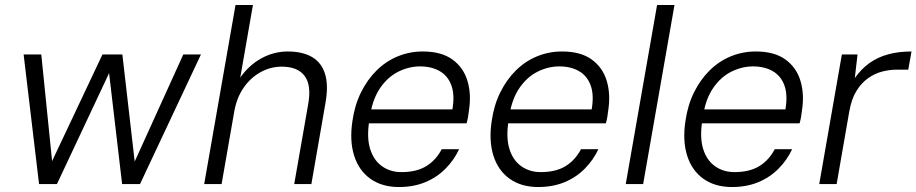

<svg xmlns="http://www.w3.org/2000/svg" viewBox="-20 -740 3685 772"><path d="M137 0 75 -521H146L190 -87H187L392 -521H472L522 -87H520L717 -521H788L543 0H471L418 -451H421L209 0Z M801 0 927 -720H997L946 -428Q981 -478 1031 -505.5Q1081 -533 1137 -533Q1197 -533 1235 -510.5Q1273 -488 1287 -442.5Q1301 -397 1289 -328L1232 0H1163L1219 -320Q1233 -397 1205 -434.5Q1177 -472 1113 -472Q1068 -472 1028 -450Q988 -428 960 -388Q932 -348 922 -292L871 0Z M1584 12Q1516 12 1469.5 -21Q1423 -54 1404 -114Q1385 -174 1397 -253Q1406 -317 1431.5 -368.5Q1457 -420 1494.5 -457Q1532 -494 1579.5 -513.5Q1627 -533 1680 -533Q1755 -533 1799.5 -500.5Q1844 -468 1860 -413.5Q1876 -359 1865 -292Q1864 -282 1862 -270Q1860 -258 1856 -244H1446L1456 -300H1799Q1809 -358 1795 -396.5Q1781 -435 1748 -454Q1715 -473 1669 -473Q1625 -473 1583 -452.5Q1541 -432 1510.5 -389Q1480 -346 1469 -281L1465 -256Q1454 -188 1468 -142Q1482 -96 1515.5 -72Q1549 -48 1594 -48Q1655 -48 1694 -72Q1733 -96 1756 -140H1826Q1806 -97 1771.5 -62Q1737 -27 1690 -7.5Q1643 12 1584 12Z M2144 12Q2076 12 2029.5 -21Q1983 -54 1964 -114Q1945 -174 1957 -253Q1966 -317 1991.5 -368.5Q2017 -420 2054.5 -457Q2092 -494 2139.5 -513.5Q2187 -533 2240 -533Q2315 -533 2359.5 -500.5Q2404 -468 2420 -413.5Q2436 -359 2425 -292Q2424 -282 2422 -270Q2420 -258 2416 -244H2006L2016 -300H2359Q2369 -358 2355 -396.5Q2341 -435 2308 -454Q2275 -473 2229 -473Q2185 -473 2143 -452.5Q2101 -432 2070.5 -389Q2040 -346 2029 -281L2025 -256Q2014 -188 2028 -142Q2042 -96 2075.5 -72Q2109 -48 2154 -48Q2215 -48 2254 -72Q2293 -96 2316 -140H2386Q2366 -97 2331.5 -62Q2297 -27 2250 -7.5Q2203 12 2144 12Z M2496 0 2622 -720H2692L2566 0Z M2923 12Q2855 12 2808.5 -21Q2762 -54 2743 -114Q2724 -174 2736 -253Q2745 -317 2770.5 -368.5Q2796 -420 2833.5 -457Q2871 -494 2918.5 -513.5Q2966 -533 3019 -533Q3094 -533 3138.5 -500.5Q3183 -468 3199 -413.5Q3215 -359 3204 -292Q3203 -282 3201 -270Q3199 -258 3195 -244H2785L2795 -300H3138Q3148 -358 3134 -396.5Q3120 -435 3087 -454Q3054 -473 3008 -473Q2964 -473 2922 -452.5Q2880 -432 2849.5 -389Q2819 -346 2808 -281L2804 -256Q2793 -188 2807 -142Q2821 -96 2854.5 -72Q2888 -48 2933 -48Q2994 -48 3033 -72Q3072 -96 3095 -140H3165Q3145 -97 3110.5 -62Q3076 -27 3029 -7.5Q2982 12 2923 12Z M3274 0 3365 -521H3428L3417 -426Q3443 -463 3476 -486.5Q3509 -510 3551 -521.5Q3593 -533 3645 -533L3632 -460H3587Q3558 -460 3528 -452.5Q3498 -445 3471 -426Q3444 -407 3424 -375Q3404 -343 3395 -293L3344 0Z"/></svg>

Font: DM Sans 10pt Light
Style: Italic
Weight: 300
Italic angle: -10°
Version: Version 4.004;gftools[0.9.30]